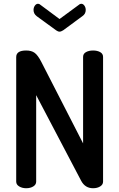

<svg xmlns="http://www.w3.org/2000/svg" viewBox="-20 -999 633 1019"><path d="M195 -973 296 -898 398 -973Q404 -979 411 -979Q421 -979 428 -969Q435 -959 435 -946Q435 -925 417 -913L315 -838Q304 -831 296 -831Q288 -831 278 -838L175 -913Q158 -926 158 -946Q158 -959 165 -969Q172 -979 182 -979Q189 -979 195 -973ZM474 0Q432 0 411 -39L172 -494V-35Q172 -19 156.5 -9.5Q141 0 119 0Q98 0 82 -9.5Q66 -19 66 -35V-696Q66 -731 119 -731Q147 -731 164 -718.5Q181 -706 199 -671L421 -238V-697Q421 -714 436.5 -722.5Q452 -731 474 -731Q496 -731 511.5 -722.5Q527 -714 527 -697V-35Q527 -19 511.5 -9.5Q496 0 474 0Z"/></svg>

Font: Dosis
Style: SemiBold
Weight: 600
Designer: Edgar Tolentino, Pablo Impallari, Igino Marini
Foundry: Edgar Tolentino, Pablo Impallari, Igino Marini
Version: Version 1.007